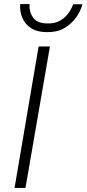

<svg xmlns="http://www.w3.org/2000/svg" viewBox="-20 -930 428 950"><path d="M80 -910H126Q123 -874 143 -844Q163 -814 215 -814Q251 -813 276.5 -827.5Q302 -842 318 -864Q334 -886 342 -909H388Q378 -873 355 -841.5Q332 -810 296.5 -790Q261 -770 212 -771Q164 -771 134 -790.5Q104 -810 90.5 -841.5Q77 -873 80 -910ZM171 -700H227L106 0H52Z"/></svg>

Font: Jost* Light
Style: Italic
Weight: 300
Italic angle: -10°
Version: Version 3.7